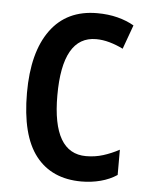

<svg xmlns="http://www.w3.org/2000/svg" viewBox="-45 -588 492 636"><g transform="rotate(5 200.5 -270.0)"><path d="M249 10Q150 10 97 -58Q44 -126 44 -267Q44 -402 98 -476Q152 -550 253 -550Q290 -550 321 -542Q352 -534 376 -520L347 -440Q325 -451 302 -457.5Q279 -464 257 -464Q145 -464 145 -267Q145 -75 257 -75Q287 -75 314 -83.5Q341 -92 367 -106V-22Q343 -6 312.5 2Q282 10 249 10Z"/></g></svg>

Font: Noto Sans Condensed Medium
Style: Regular
Weight: 500
Width: 3
Designer: Monotype Design Team
Foundry: Monotype Imaging Inc.
Version: Version 2.013; ttfautohint (v1.8.4.7-5d5b)